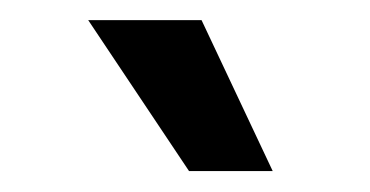

<svg xmlns="http://www.w3.org/2000/svg" viewBox="-20 -775 360 187"><path d="M164.1 -608.4 65.9 -755.4H176.3L245.6 -608.4Z"/></svg>

Font: Inter 18pt Medium
Style: Regular
Weight: 500
Designer: Rasmus Andersson
Foundry: rsms
Version: Version 4.001;git-66647c0bb